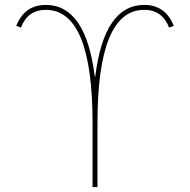

<svg xmlns="http://www.w3.org/2000/svg" viewBox="-20 -760 772 780"><path d="M367 -449Q403 -740 566 -740Q652 -740 686 -655L667 -648Q639 -720 566 -720Q376 -720 376 -260V0H356V-260Q356 -720 166 -720Q93 -720 65 -648L46 -655Q80 -740 166 -740Q329 -740 365 -449Z"/></svg>

Font: Mplus 1p Thin
Style: Regular
Weight: 250
Version: Version 1.061